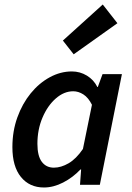

<svg xmlns="http://www.w3.org/2000/svg" viewBox="-20 -820 584 852"><path d="M175 12Q111 12 73 -34.5Q35 -81 35 -167Q35 -238 57 -299Q79 -360 116 -405.5Q153 -451 200.5 -477Q248 -503 299 -503Q335 -503 365.5 -484.5Q396 -466 412 -434H414L435 -491H521L423 0H335L340 -68H337Q303 -32 260 -10Q217 12 175 12ZM219 -76Q251 -76 284.5 -95.5Q318 -115 348 -159L388 -355Q372 -387 350 -401Q328 -415 305 -415Q264 -415 227.5 -383Q191 -351 168.5 -298Q146 -245 146 -182Q146 -128 165.5 -102Q185 -76 219 -76ZM307 -579 259 -640 436 -800 501 -717Z"/></svg>

Font: Source Sans Pro SemiBold
Style: Italic
Weight: 600
Italic angle: -11°
Designer: Paul D. Hunt
Foundry: Adobe Systems Incorporated
Version: Version 1.095;hotconv 1.0.109;makeotfexe 2.5.65596